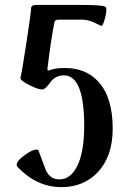

<svg xmlns="http://www.w3.org/2000/svg" viewBox="-20 -748 507 776"><path d="M435.5 -228.5Q435.5 -116.2 375 -51.8Q318.4 8.3 227.5 8.3Q129.4 8.3 51.8 -72.3Q47.4 -76.7 47.4 -82Q47.4 -98.1 82 -122.6Q111.3 -143.6 127.4 -143.6Q133.8 -143.6 135.7 -139.2Q150.9 -99.1 165.5 -59.6Q183.6 -22.9 219.7 -22.9Q263.7 -22.9 290.5 -73.7Q320.3 -130.4 320.3 -239.3Q320.3 -443.4 238.3 -443.4Q203.6 -443.4 183.1 -414.8Q162.6 -386.2 149.9 -386.2Q134.8 -386.2 99.1 -403.8Q60.1 -422.9 63 -434.6Q69.3 -460.4 87.4 -579.6Q105.5 -698.7 105.5 -713.4Q105.5 -728 126.5 -728H310.5Q387.7 -728 404.3 -721.7Q414.6 -717.8 405.8 -680.2Q396.5 -640.6 388.2 -643.6Q373 -650.9 357.9 -658.2Q333.5 -668.5 313.5 -668.5H217.3Q202.1 -668.5 200.2 -659.2Q186 -588.9 171.9 -471.7Q170.9 -462.4 175.8 -462.4Q174.3 -462.4 191.9 -467.8Q209.5 -473.1 242.7 -473.1Q327.1 -473.1 377.4 -418Q435.5 -354.5 435.5 -228.5Z"/></svg>

Font: Dai Banna SIL Light
Style: Bold
Weight: 700
Designer: Victor Gaultney
Foundry: SIL International
Version: Version 2.001